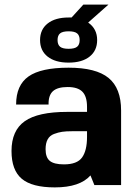

<svg xmlns="http://www.w3.org/2000/svg" viewBox="-20 -804 596 834"><path d="M373 -42Q327 10 218 10Q119 10 74.5 -27.5Q30 -65 30 -148Q30 -237 87.5 -277.5Q145 -318 272 -318H358V-340Q358 -385 338 -405.5Q318 -426 274 -426Q230 -426 210 -408Q190 -390 191 -350H50Q50 -434 104 -472Q158 -510 278 -510Q397 -510 451.5 -465.5Q506 -421 506 -324V0H390ZM358 -234H293Q267 -234 250 -231.5Q233 -229 214.5 -222Q196 -215 187 -198.5Q178 -182 178 -156Q178 -120 196.5 -105Q215 -90 258 -90Q315 -90 336.5 -120Q358 -150 358 -209ZM342 -784H451L363 -706Q402 -679 402 -630Q402 -584 369 -558Q336 -532 278 -532Q220 -532 187 -558Q154 -584 154 -630Q154 -676 187 -702Q220 -728 278 -728H291ZM241 -601Q252 -592 278 -592Q304 -592 315 -601Q326 -610 326 -630Q326 -650 315 -659Q304 -668 278 -668Q252 -668 241 -659Q230 -650 230 -630Q230 -610 241 -601Z"/></svg>

Font: Fivo Sans
Style: Regular
Weight: 700
Designer: Alexander Slobzheninov
Foundry: Alexander Slobzheninov
Version: 1.0